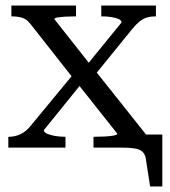

<svg xmlns="http://www.w3.org/2000/svg" viewBox="-20 -532 611 692"><path d="M512 0H317V-39H319Q338 -39 357.5 -40Q377 -41 390 -43.5Q403 -46 403 -50L257 -234L253 -238L91 -444Q82 -456 72.5 -462Q63 -468 50.5 -470.5Q38 -473 22 -473H21V-512H254V-473H252Q234 -473 216.5 -472Q199 -471 187.5 -469Q176 -467 176 -463L314 -288L318 -284L512 -40ZM10 0V-39H12Q34 -39 54 -48.5Q74 -58 90 -78L246 -267L282 -241L138 -63Q138 -55 149.5 -50Q161 -45 178.5 -42Q196 -39 214 -39H216V0ZM314 -252 286 -289 418 -451Q418 -459 407.5 -463.5Q397 -468 381 -470.5Q365 -473 347 -473H345V-512H542V-473H541Q524 -473 510 -469Q496 -465 483.5 -455Q471 -445 457 -428ZM408 0V-47H565V140H521L506 43Q504 25 494 15.5Q484 6 465 3Q446 0 415 0Z"/></svg>

Font: Roboto Serif 72pt
Style: Regular
Weight: 400
Designer: Greg Gazdowicz
Foundry: Commercial Type
Version: Version 1.008